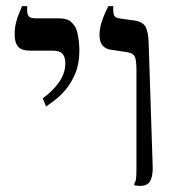

<svg xmlns="http://www.w3.org/2000/svg" viewBox="-20 -606 588 629"><path d="M439 3Q435 3 429.5 2.5Q424 2 420 1V-5Q424 -10 425.5 -19Q427 -28 427 -57V-377Q427 -412 420.5 -422.5Q414 -433 391 -436L344 -443Q327 -445 316.5 -456.5Q306 -468 306 -491Q306 -511 312 -530.5Q318 -550 325 -565Q332 -580 335 -586H351V-573Q351 -559 355.5 -553Q360 -547 376 -545L419 -539Q448 -535 457 -518Q466 -501 467 -465L480 -67Q482 -35 473.5 -16Q465 3 439 3ZM131 -257 120 -284Q156 -310 175 -339Q194 -368 194 -398Q194 -419 185 -429.5Q176 -440 153 -440H80Q51 -440 39.5 -453Q28 -466 28 -493Q28 -514 32.5 -532Q37 -550 43 -563.5Q49 -577 52 -586H69V-571Q69 -559 74.5 -552.5Q80 -546 96 -546H173Q201 -546 213.5 -533.5Q226 -521 229 -513Q232 -506 234.5 -494Q237 -482 238.5 -468Q240 -454 240 -440Q240 -397 226.5 -365Q213 -333 194 -311Q175 -289 157 -276Q139 -263 131 -257Z"/></svg>

Font: Frank Ruhl Libre
Style: Regular
Weight: 400
Designer: Yanek Iontef
Foundry: Fontef
Version: Version 6.004